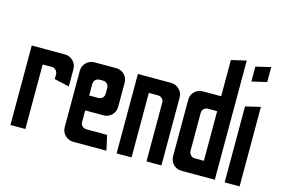

<svg xmlns="http://www.w3.org/2000/svg" viewBox="-96 -959 1713 1167"><g transform="rotate(15 761.0 -375.0)"><path d="M40 0V-500H249Q279 -500 300.5 -478.5Q322 -457 322 -427V-318L228 -339V-369Q228 -384 217.5 -395Q207 -406 192 -406H134V0Z M435 0Q405 0 383.5 -21.5Q362 -43 362 -73V-428Q362 -458 383.5 -479Q405 -500 435 -500H571Q602 -500 623 -479Q644 -458 644 -428V-276Q644 -246 623 -224.5Q602 -203 571 -203H456V-130Q456 -115 466.5 -104.5Q477 -94 493 -94H623L644 0ZM456 -297H514Q529 -297 539.5 -307.5Q550 -318 550 -333V-370Q550 -385 539.5 -395.5Q529 -406 514 -406H493Q477 -406 466.5 -395.5Q456 -385 456 -370Z M708 0V-500H917Q946 -500 968 -479Q990 -458 990 -428V0H896V-370Q896 -386 885 -396Q874 -406 860 -406H802V0Z M1117 0Q1086 0 1065 -21Q1044 -42 1044 -73V-427Q1044 -458 1065 -479Q1086 -500 1117 -500H1232V-728L1326 -750V0ZM1174 -94H1232V-406H1174Q1160 -406 1149 -396Q1138 -386 1138 -370V-130Q1138 -116 1149 -105Q1160 -94 1174 -94Z M1386 -634V-728L1480 -750V-656ZM1388 0V-478L1482 -500V0Z"/></g></svg>

Font: Odibee Sans
Style: Regular
Weight: 400
Designer: James Barnard - Barnard Co. Limited
Version: Version 2.001; ttfautohint (v1.8.3)